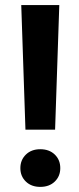

<svg xmlns="http://www.w3.org/2000/svg" viewBox="-20 -731 312 759"><path d="M197.8 -218.3H80.6L64 -710.9H214.4ZM139.2 -141.1Q174.8 -141.1 196.5 -120.1Q218.3 -99.1 218.3 -66.4Q218.3 -34.2 196.5 -13.2Q174.8 7.8 139.2 7.8Q104 7.8 82.3 -13.2Q60.5 -34.2 60.5 -66.4Q60.5 -98.6 82.3 -119.9Q104 -141.1 139.2 -141.1Z"/></svg>

Font: SteelSelectRoboto
Style: Roboto-Bold
Weight: 700
Designer: Google
Version: Version 2.137; 2017